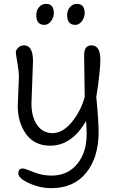

<svg xmlns="http://www.w3.org/2000/svg" viewBox="-20 -745 608 995"><path d="M419 -242 416 -459Q416 -510 454 -510Q500 -510 500 -435Q500 -376 479 -242Q491 -120 491 -60Q491 71 426.5 150.5Q362 230 247 230Q187 230 131 204.5Q75 179 75 153.5Q75 128 98 128Q108 128 153 146.5Q198 165 247 165Q330 165 379.5 105.5Q429 46 429 -50Q429 -85 426 -118Q352 10 240 10Q160 10 116 -49Q72 -110 72 -195L78 -346Q78 -377 70 -420.5Q62 -464 62 -475Q62 -486 74.5 -498Q87 -510 105 -510Q151 -510 151 -428L143 -208Q143 -139 172.5 -97Q202 -55 253 -55Q304 -55 352 -112Q399 -170 419 -242ZM218 -725Q259 -725 259 -677Q259 -655 244.5 -635.5Q230 -616 210 -616Q168 -616 168 -667Q168 -691 182.5 -708Q197 -725 218 -725ZM378 -725Q419 -725 419 -677Q419 -655 404.5 -635.5Q390 -616 370 -616Q328 -616 328 -667Q328 -691 342.5 -708Q357 -725 378 -725Z"/></svg>

Font: Delius Swash Caps
Style: Regular
Weight: 400
Designer: Natalia Raices
Foundry: Natalia Raices
Version: Version 1.002